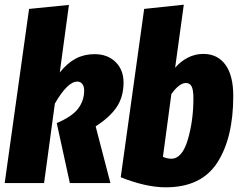

<svg xmlns="http://www.w3.org/2000/svg" viewBox="-24 -781 1028 819"><path d="M231 -472Q263 -512 299 -531Q335 -550 379 -550Q435 -550 469 -516.5Q503 -483 503 -429Q503 -369 474.5 -325.5Q446 -282 384 -242L447 0H274L218 -256Q284 -284 309.5 -318Q335 -352 335 -395Q335 -413 327 -423Q319 -433 306 -433Q264 -433 210 -339L164 0H-4L100 -743L270 -760Z M971 -372Q971 -193 903 -87.5Q835 18 683 18Q639 18 589.5 6.5Q540 -5 491 -25L591 -743L760 -761L723 -492Q746 -519 777 -535Q808 -551 843 -551Q904 -551 937.5 -505Q971 -459 971 -372ZM707 -380 671 -112Q689 -104 707 -104Q753 -104 777 -185Q801 -266 801 -361Q801 -399 793 -413Q785 -427 769 -427Q741 -427 707 -380Z"/></svg>

Font: Fira Sans Extra Condensed ExtraBold
Style: Italic
Weight: 800
Width: 3
Italic angle: -8°
Designer: Carrois Corporate & Edenspiekermann AG
Foundry: Carrois Corporate GbR & Edenspiekermann AG
Version: Version 4.203